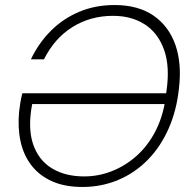

<svg xmlns="http://www.w3.org/2000/svg" viewBox="-20 -732 761 764"><path d="M308 12Q238 12 187.5 -10.5Q137 -33 105.5 -73.5Q74 -114 62 -168.5Q50 -223 56 -287Q58 -306 61 -324Q64 -342 69 -361H654L646 -318H108Q90 -223 111.5 -159Q133 -95 186 -62.5Q239 -30 315 -30Q371 -30 424 -50.5Q477 -71 522 -110.5Q567 -150 597.5 -208Q628 -266 639 -341L642 -367Q657 -466 633 -533.5Q609 -601 556 -635Q503 -669 430 -669Q340 -669 268.5 -624.5Q197 -580 155 -496H103Q134 -561 182.5 -609.5Q231 -658 295 -685Q359 -712 436 -712Q529 -712 590 -670.5Q651 -629 677.5 -554.5Q704 -480 692 -380Q683 -293 651 -220.5Q619 -148 568 -96Q517 -44 450.5 -16Q384 12 308 12Z"/></svg>

Font: DM Sans 16pt ExtraLight
Style: Italic
Weight: 250
Italic angle: -10°
Version: Version 4.004;gftools[0.9.30]